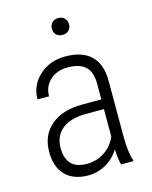

<svg xmlns="http://www.w3.org/2000/svg" viewBox="-110 -787 691 870"><g transform="rotate(-15 235.5 -352.0)"><path d="M351.6 0Q344.2 -25.4 341.8 -73.2Q317.4 -33.7 279.1 -12Q240.7 9.8 195.8 9.8Q127.4 9.8 89.4 -28.8Q51.3 -67.4 51.3 -138.7Q51.3 -216.3 104.2 -261.7Q157.2 -307.1 250.5 -307.6H341.3V-381.3Q341.3 -438 313.2 -462.6Q285.2 -487.3 231 -487.3Q180.7 -487.3 148.4 -458Q116.2 -428.7 116.2 -382.3L62 -382.8Q62 -447.8 110.8 -492.9Q159.7 -538.1 233.4 -538.1Q313 -538.1 354 -498Q395 -458 395 -381.3V-122.1Q395 -44.4 409.2 -5.9V0ZM202.6 -42.5Q250.5 -42.5 287.4 -67.4Q324.2 -92.3 341.3 -133.8V-262.2H255.4Q181.2 -261.2 143.6 -229.2Q106 -197.3 106 -143.1Q106 -42.5 202.6 -42.5ZM207.5 -674.3Q207.5 -691.4 218.3 -702.9Q229 -714.4 247.6 -714.4Q266.6 -714.4 277.3 -702.9Q288.1 -691.4 288.1 -674.3Q288.1 -657.7 277.3 -646.5Q266.6 -635.3 247.6 -635.3Q229 -635.3 218.3 -646.5Q207.5 -657.7 207.5 -674.3Z"/></g></svg>

Font: Roboto Condensed Light
Style: Regular
Weight: 300
Designer: Google
Version: Version 2.134; 2016